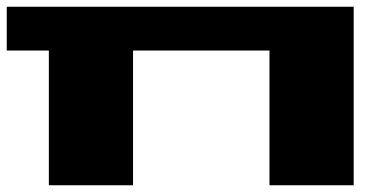

<svg xmlns="http://www.w3.org/2000/svg" viewBox="-20 -550 1160 570"><path d="M0 -400V-530H1030V0H780V-400H375V0H125V-400Z"/></svg>

Font: Stalinist One
Style: Regular
Weight: 400
Designer: Jovanny Lemonad
Foundry: Alexey Maslov, Jovanny Lemonad
Version: Version 3.004